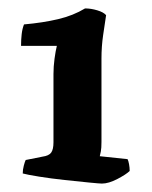

<svg xmlns="http://www.w3.org/2000/svg" viewBox="-20 -783 362 456"><path d="M222 -347Q217 -347 191.5 -349.5Q166 -352 133.5 -355.5Q101 -359 73 -363.5Q45 -368 34 -371Q34 -380 36.5 -389.5Q39 -399 41 -403L81 -411Q96 -413 101.5 -420.5Q107 -428 107 -445V-607Q107 -625 109.5 -643.5Q112 -662 115 -674H30Q30 -689 31.5 -702Q33 -715 37 -725Q82 -729 118 -737.5Q154 -746 182 -763Q196 -763 211 -758.5Q226 -754 232 -747Q229 -727 225 -700Q221 -673 221 -644V-446Q221 -431 219.5 -423.5Q218 -416 217 -412L283 -405Q285 -401 286.5 -393Q288 -385 288 -377Q280 -369 259 -358Q238 -347 222 -347Z"/></svg>

Font: Texturina Medium 12pt ExtraBold
Style: Regular
Weight: 800
Version: Version 1.002